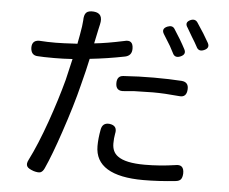

<svg xmlns="http://www.w3.org/2000/svg" viewBox="-54 -830 1102 923"><g transform="rotate(5 496.5 -369.0)"><path d="M141 25Q115 16 109 6Q101 -6 112 -27Q151 -104 192 -220Q230 -328 256 -425Q262 -448 273 -498Q278 -518 280 -528Q234 -525 192 -525Q136 -525 112 -527Q80 -528 78 -564Q77 -606 123 -601Q148 -599 193 -599Q223 -599 291 -603Q295 -603 297 -603Q306 -648 312 -688Q313 -697 315 -717Q315 -744 325.5 -755Q336 -766 362 -764Q410 -760 397 -705Q393 -689 392 -683L377 -612Q436 -618 520 -636Q563 -648 563 -602Q563 -569 531 -562Q446 -545 362 -536Q351 -483 331 -407Q307 -309 261 -173Q223 -60 193 6Q185 24 173 28Q162 31 141 25ZM669 22Q554 22 495 -14Q436 -50 436 -122Q436 -158 444 -201Q450 -236 484 -233Q525 -228 515 -187Q511 -166 511 -141Q511 -100 539 -80Q576 -52 670 -52Q742 -52 816 -63Q859 -72 858 -26Q857 -7 850 2Q843 11 826 13Q743 22 669 22ZM807 -395Q735 -402 679 -402Q649 -402 589 -400Q557 -398 541 -396Q500 -391 500 -431Q500 -467 532 -468Q605 -473 677 -473Q753 -473 812 -469Q846 -466 844 -431Q842 -391 807 -395ZM758 -599Q753 -609 741 -631Q736 -639 733 -644Q718 -669 707 -686Q692 -711 721 -723Q744 -732 755 -716Q788 -666 811 -622Q824 -598 796.5 -586Q769 -574 758 -599ZM869 -639Q859 -658 842 -685Q826 -713 818 -726Q800 -751 829 -764Q851 -773 863 -755Q899 -702 921 -662Q934 -638 906 -626Q880 -615 869 -639Z"/></g></svg>

Font: GenSenRounded TW R
Style: Regular
Weight: 400
Version: Version 1.501;PS 1;hotconv 16.6.51;makeotf.lib2.5.65220